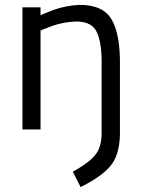

<svg xmlns="http://www.w3.org/2000/svg" viewBox="-20 -530 578 786"><path d="M146 -405Q149 -407 194 -424Q240 -440 292 -442Q357 -442 377 -397Q398 -351 396 -259V3Q398 65 374 99Q350 133 278 173L310 236Q406 188 440 139Q473 91 471 1V-260Q473 -389 437 -450Q402 -511 304 -510Q248 -507 198 -489Q149 -470 146 -467V-500H72V0H146Z"/></svg>

Font: RazerF5
Style: Regular
Weight: 400
Foundry: Razer Inc.
Version: Version 2